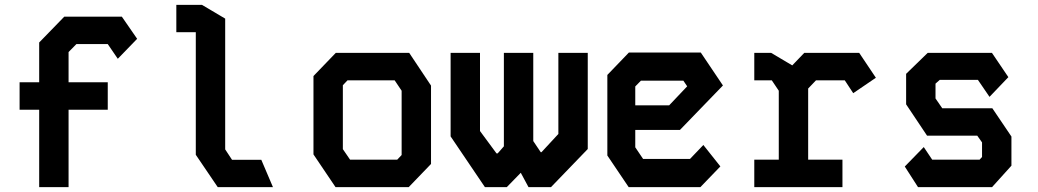

<svg xmlns="http://www.w3.org/2000/svg" viewBox="-20 -764 4240 784"><path d="M242.5 -696 140 -590.5V-428H60V-316H140V0H260V-316H420V-428H260V-551.5L292 -584H420L461 -524L540 -605.5L477.5 -696Z M700 -744V-632.5H779.5V-132L869 0H1094.5L1047 -111.5H927.5L899.5 -154V-688L805 -744Z M1351 -548 1260 -453.5V-133.5L1350 0H1649L1740 -94.5V-414.5L1651 -548ZM1380 -155V-416L1399 -436H1591.5L1620 -393.5V-131L1602 -112H1409.5Z M2260 -548V-217L2191 -142.5H2188L2157.5 -188V-548H2037.5V-166.5L2012 -137.5H2007.5L1940 -229V-548H1820V-207L1960 0H2049.5L2106.5 -58.5L2138 0H2230L2380 -155.5V-548Z M2548 -549.5 2460 -458V-129L2547 0H2840L2921.5 -84.5L2852 -172L2797.5 -115H2606L2574 -162.5V-233.5H2756.5L2932 -415L2841.5 -549.5ZM2574 -411 2597 -434.5H2770.5L2786 -411.5L2712.5 -334H2574Z M3060 -548V-436H3131.5L3160 -393.5V-112H3060V0H3420V-112H3280V-402.5L3312 -436H3429.5L3464 -383.5L3556.5 -446.5L3488.5 -548H3264L3215 -497L3129 -548Z M3768 -548 3680 -462.5V-338L3765.5 -210H3970.5L3990 -182.5V-123L3980 -112H3786.5L3752 -163.5L3674.5 -84L3728.5 0H4031L4110 -87.5V-206.5L4032 -322H3827.5L3800 -362V-422.5L3817.5 -438H3973L4020.5 -368.5L4097.5 -449L4030.5 -548Z"/></svg>

Font: Kode
Style: Regular
Weight: 400
Monospace: yes
Designer: Isa Ozler
Foundry: Kadena LLC
Version: Version 1.000;gftools[0.9.28]